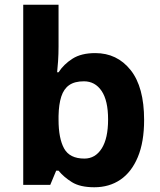

<svg xmlns="http://www.w3.org/2000/svg" viewBox="-20 -780 673 810"><path d="M227 -583Q227 -552 225 -522Q223 -492 221 -475H227Q249 -509 286 -532.5Q323 -556 382 -556Q474 -556 531 -484.5Q588 -413 588 -274Q588 -181 561.5 -117.5Q535 -54 488 -22Q441 10 378 10Q318 10 283.5 -11.5Q249 -33 227 -60H217L192 0H78V-760H227ZM334 -437Q295 -437 272 -421Q249 -405 238.5 -372.5Q228 -340 227 -291V-275Q227 -196 250.5 -153.5Q274 -111 336 -111Q382 -111 409 -153.5Q436 -196 436 -276Q436 -356 408.5 -396.5Q381 -437 334 -437Z"/></svg>

Font: Noto Sans Myanmar
Style: Regular
Weight: 400
Designer: Monotype Design Team
Foundry: Monotype Imaging Inc.
Version: Version 2.107